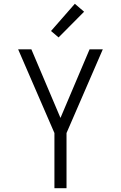

<svg xmlns="http://www.w3.org/2000/svg" viewBox="-20 -996 640 1016"><path d="M268 0V-292L76 -735H146L300 -372L454 -735H524L332 -292V0ZM290 -798 250 -832 376 -976 425 -934Z"/></svg>

Font: Iosevka Light Extended
Style: Regular
Weight: 300
Width: 7
Monospace: yes
Designer: Belleve Invis
Foundry: Belleve Invis
Version: Version 32.5.0; ttfautohint (v1.8.4)